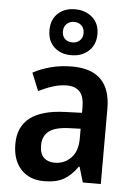

<svg xmlns="http://www.w3.org/2000/svg" viewBox="-57 -871 648 925"><g transform="rotate(5 267.0 -409.0)"><path d="M279 -552Q465 -552 465 -364V0H378L356 -74H352Q322 -31 286 -10.5Q250 10 190 10Q120 10 79 -34.5Q38 -79 38 -157Q38 -323 263 -331L345 -334V-359Q345 -413 323.5 -436Q302 -459 261 -459Q228 -459 193.5 -448Q159 -437 125 -420L90 -506Q128 -527 176 -539.5Q224 -552 279 -552ZM288 -255Q219 -252 190.5 -228Q162 -204 162 -161Q162 -121 181.5 -102Q201 -83 234 -83Q281 -83 313 -115.5Q345 -148 345 -209V-257ZM269 -606Q217 -606 185.5 -636Q154 -666 154 -717Q154 -768 185.5 -798Q217 -828 269 -828Q319 -828 352.5 -798.5Q386 -769 386 -718Q386 -667 353 -636.5Q320 -606 269 -606ZM269 -668Q291 -668 305 -681.5Q319 -695 319 -717Q319 -740 305 -753.5Q291 -767 269 -767Q248 -767 233.5 -753.5Q219 -740 219 -717Q219 -695 232 -681.5Q245 -668 269 -668Z"/></g></svg>

Font: Noto Sans Lao SemiCondensed SemiBold
Style: Regular
Weight: 600
Width: 4
Designer: Monotype Design Team
Foundry: Monotype Imaging Inc.
Version: Version 2.003; ttfautohint (v1.8.4.7-5d5b)